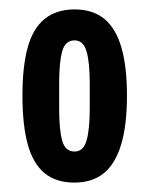

<svg xmlns="http://www.w3.org/2000/svg" viewBox="-20 -718 317 408"><path d="M137.8 -330Q99.4 -330 74.8 -350Q50.3 -370 39 -411Q27.7 -452 27.7 -515Q27.7 -577.2 39 -617.7Q50.3 -658.2 75.2 -678.1Q100.2 -698 138.6 -698Q177 -698 201.5 -678.1Q225.9 -658.2 237.8 -617.7Q249.8 -577.2 249.8 -515Q249.8 -452 237.5 -411Q225.1 -370 200.7 -350Q176.3 -330 137.8 -330ZM138.6 -396Q156.9 -396 163.8 -418.9Q170.7 -441.9 170.7 -488.4V-540Q170.7 -586.1 163.8 -609.2Q156.9 -632.2 138.6 -632.2Q118.6 -632.2 112.2 -609.1Q105.7 -585.9 105.7 -540V-488.4Q105.7 -441.9 112.2 -418.9Q118.6 -396 138.6 -396Z"/></svg>

Font: Archivo SemiBold ExtraCondensed
Style: Regular
Weight: 600
Width: 2
Version: Version 2.001